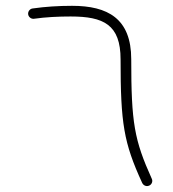

<svg xmlns="http://www.w3.org/2000/svg" viewBox="-20 -612 585 650"><path d="M75.2 -564.9C75.7 -555.2 84.5 -547.9 93.8 -548.3C134.3 -554.2 178.7 -556.2 219.2 -556.2C330.6 -556.2 388.2 -528.8 388.2 -411.1C388.2 -194.3 398.9 -128.9 460.9 6.3C464.8 15.6 475.1 20.5 484.4 16.6C493.7 13.2 498 2 494.1 -6.3C434.6 -138.2 424.3 -195.8 424.3 -411.6C424.3 -549.3 344.7 -592.3 224.1 -592.3C177.7 -592.3 133.3 -589.4 91.8 -583.5C82 -583 74.7 -574.2 75.2 -564.9Z"/></svg>

Font: Mikhak ExtraLight
Style: Regular
Weight: 200
Designer: Amin Abedi
Version: Version 3.2